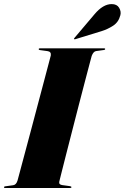

<svg xmlns="http://www.w3.org/2000/svg" viewBox="-41 -942 625 962"><path d="M256 -32Q252.5 -17 271.5 -14.5L308 -9.5Q317 -8 317 -4.5Q317 0 309 0H-15Q-21 0 -21 -3.5Q-21 -8 -14.5 -8.5L25 -14Q40.5 -16 47 -38Q48.5 -43.5 58 -79Q67.5 -114.5 82.2 -169.5Q97 -224.5 114.2 -289.2Q131.5 -354 148.5 -418.5Q165.5 -483 180 -537.2Q194.5 -591.5 203.5 -626Q212.5 -660.5 213.5 -664Q216.5 -683.5 196.5 -686L159.5 -691Q153 -691.5 153 -696Q153 -700 160 -700H480Q486 -700 486 -696.5Q486 -692 479.5 -691.5L440 -686Q427 -684 418.5 -662Q417.5 -659 408.5 -624.8Q399.5 -590.5 385.2 -536.2Q371 -482 354.2 -417.2Q337.5 -352.5 320.8 -287.2Q304 -222 289.8 -166.2Q275.5 -110.5 266.5 -74.2Q257.5 -38 256 -32ZM432 -870Q475 -921.5 518.5 -921.5Q545 -921.5 556 -902.8Q567 -884 562 -865.5Q553 -830.5 525.2 -812.8Q497.5 -795 468 -786L336 -745.5Q331 -744 330 -746.5Q329 -749 332.5 -752.5Z"/></svg>

Font: Fraunces 144pt S000 Black
Style: Italic
Weight: 900
Italic angle: -16°
Version: Version 1.000; ttfautohint (v1.8.3)